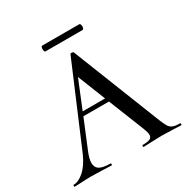

<svg xmlns="http://www.w3.org/2000/svg" viewBox="-182 -895 1012 1040"><g transform="rotate(-30 324.0 -375.0)"><path d="M657 0Q639 0 603 -2Q561 -4 537 -4Q513 -4 475 -2Q441 0 423 0Q419 0 419 -6Q419 -12 423 -12Q455 -12 468.5 -18.5Q482 -25 482 -42Q482 -56 471 -84L382 -307H222L149 -130Q133 -91 133 -66Q133 -37 154.5 -24.5Q176 -12 221 -12Q225 -12 225 -6Q225 0 220 0Q207 0 167 -2Q119 -4 94 -4Q70 -4 38 -2Q10 0 -8 0Q-12 0 -12 -6Q-12 -12 -8 -12Q22 -12 56.5 -42.5Q91 -73 117 -132L330 -634Q330 -637 338 -637Q347 -637 350 -633L567 -84Q580 -52 588.5 -38.5Q597 -25 612 -18.5Q627 -12 657 -12Q660 -12 660 -6Q660 0 657 0ZM232 -332H372L303 -506ZM212 -732Q212 -739 214 -744.5Q216 -750 220 -750H452Q456 -750 458.5 -744.5Q461 -739 461 -732Q461 -725 458.5 -719.5Q456 -714 452 -714H220Q216 -714 214 -719.5Q212 -725 212 -732Z"/></g></svg>

Font: Cormorant Upright SemiBold
Style: Regular
Weight: 600
Designer: Christian Thalmann (Catharsis Fonts)
Foundry: Catharsis Fonts
Version: Version 3.302